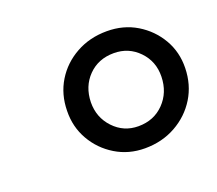

<svg xmlns="http://www.w3.org/2000/svg" viewBox="-68 -884 572 505"><g transform="rotate(-20 218.0 -632.0)"><path d="M261 -469.5Q215.5 -469.5 179 -491.8Q142.5 -514 121.5 -550.8Q100.5 -587.5 101.5 -632Q102 -678 124.2 -714.5Q146.5 -751 184.8 -772.2Q223 -793.5 271 -793.5Q317.5 -793.5 354 -771.5Q390.5 -749.5 411.8 -713Q433 -676.5 432 -632Q431 -585.5 408.5 -549Q386 -512.5 347.5 -491Q309 -469.5 261 -469.5ZM264.5 -530Q308 -530 336.2 -559Q364.5 -588 365.5 -632Q366.5 -674.5 338.2 -703.8Q310 -733 268.5 -733Q225 -733 197 -704.5Q169 -676 168 -632Q167.5 -589.5 195.5 -559.8Q223.5 -530 264.5 -530Z"/></g></svg>

Font: Merriweather Light 18pt Medium
Style: Italic
Weight: 500
Italic angle: -7.8°
Version: Version 2.101